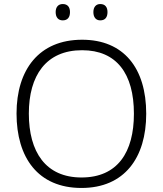

<svg xmlns="http://www.w3.org/2000/svg" viewBox="-20 -922 808 952"><path d="M256 -862C256 -836 269 -821 291 -821C315 -821 327 -836 327 -862C327 -887 315 -902 291 -902C269 -902 256 -887 256 -862ZM443 -862C443 -836 456 -821 477 -821C501 -821 513 -836 513 -862C513 -887 501 -902 477 -902C456 -902 443 -887 443 -862ZM705 -358C705 -585 593 -725 387 -725C173 -725 62 -576 62 -359C62 -141 168 10 384 10C597 10 705 -140 705 -358ZM123 -359C123 -547 208 -673 387 -673C558 -673 644 -557 644 -358C644 -167 563 -42 384 -42C206 -42 123 -169 123 -359Z"/></svg>

Font: Noto Sans Sinhala UI Light
Style: Regular
Weight: 300
Designer: Jelle Bosma - Monotype Design Team
Foundry: Monotype Imaging Inc.
Version: Version 2.006